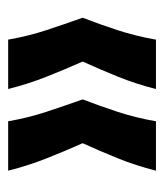

<svg xmlns="http://www.w3.org/2000/svg" viewBox="15 -512 411 482"><g transform="rotate(90 221.0 -271.5)"><path d="M80 -86Q71 -137 56 -182.5Q41 -228 25 -273Q42 -317 56.5 -361.5Q71 -406 80 -457H204Q191 -406 173 -361.5Q155 -317 135 -273Q155 -228 173 -182.5Q191 -137 204 -86ZM285 -86Q276 -137 261 -182.5Q246 -228 230 -273Q247 -317 261.5 -361.5Q276 -406 285 -457H409Q396 -406 378 -361.5Q360 -317 340 -273Q360 -228 378 -182.5Q396 -137 409 -86Z"/></g></svg>

Font: Bricolage Grotesque 12pt SemiBold
Style: Regular
Weight: 600
Designer: Mathieu Triay
Foundry: Atelier Triay
Version: Version 1.001; ttfautohint (v1.8.4.7-5d5b);gftools[0.9.33.de